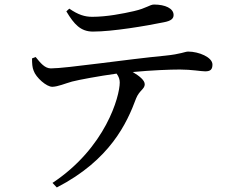

<svg xmlns="http://www.w3.org/2000/svg" viewBox="-20 -768 1040 845"><path d="M272 -718C306 -661 335 -629 389 -629C476 -629 623 -654 701 -670C733 -676 744 -686 744 -702C744 -731 707 -748 658 -748C639 -748 626 -732 569 -719C521 -708 450 -694 386 -694C353 -694 324 -703 285 -730ZM121 -511C121 -489 122 -471 128 -457C138 -427 185 -385 211 -386C236 -387 265 -400 297 -409C328 -417 414 -433 493 -444C503 -431 507 -418 507 -405C507 -344 445 -118 211 37L230 57C465 -64 539 -227 579 -335C593 -370 617 -376 617 -397C617 -415 593 -434 564 -451C649 -459 728 -462 772 -462C823 -462 865 -454 883 -454C907 -454 915 -463 915 -484C915 -516 855 -541 808 -541C794 -541 777 -530 707 -523C538 -507 272 -467 204 -467C177 -467 158 -491 137 -517Z"/></svg>

Font: Source Han Serif JP Medium
Style: Regular
Weight: 500
Designer: Ryoko NISHIZUKA 西塚涼子 (kana & ideographs); Frank Grießhammer (Latin, Greek & Cyrillic); Wenlong ZHANG 张文龙 (bopomofo); San
Foundry: Adobe Systems Incorporated
Version: Version 1.001;PS 1.001;hotconv 16.6.54;makeotf.lib2.5.65590